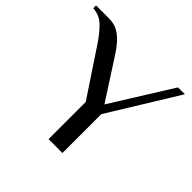

<svg xmlns="http://www.w3.org/2000/svg" viewBox="-192 -824 989 989"><g transform="rotate(45 302.0 -330.0)"><path d="M287 0V-271L115 -530Q86 -573 54 -604.5Q22 -636 -27 -640V-660H68Q106 -660 134 -643.5Q162 -627 183.5 -602Q205 -577 222 -550L364 -330L570 -660H620L388 -283V0Z"/></g></svg>

Font: El Messiri Medium
Style: Regular
Weight: 500
Designer: Mohamed Gaber
Foundry: Kief Type Foundry
Version: Version 2.020; ttfautohint (v1.8.3)